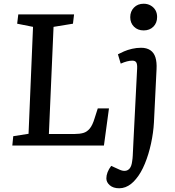

<svg xmlns="http://www.w3.org/2000/svg" viewBox="-20 -780 937 1029"><path d="M51 -50 133 -63 157 -636 72 -653 78 -703H377L371 -653L267 -636L242 -62H381Q407 -62 426.5 -67.5Q446 -73 461 -91Q476 -109 487 -146L504 -199H564L537 0H46ZM805 -124Q802 -69 789.5 -11Q777 47 756.5 97Q736 147 709 179Q697 194 682.5 205.5Q668 217 652 223Q636 229 619 229Q587 229 568.5 213Q550 197 550 176Q550 160 556.5 143Q563 126 576 109L620 129Q637 137 651.5 135.5Q666 134 675.5 122Q685 110 688 86Q691 68 691.5 53.5Q692 39 693 22.5Q694 6 695 -19L715 -414Q716 -437 710 -446Q704 -455 689 -455Q676 -455 660.5 -451Q645 -447 627 -439L612 -489Q625 -496 644.5 -504.5Q664 -513 688 -518.5Q712 -524 736 -524Q766 -524 785.5 -511Q805 -498 813 -472.5Q821 -447 819 -409ZM678 -688Q678 -719 698 -739.5Q718 -760 750 -760Q771 -760 787.5 -750.5Q804 -741 813 -725.5Q822 -710 822 -689Q822 -657 802 -637Q782 -617 750 -617Q718 -617 698 -637Q678 -657 678 -688Z"/></svg>

Font: Literata 18pt Medium
Style: Italic
Weight: 500
Italic angle: -2°
Designer: Latin by Veronika Burian and Jose Scaglione. Greek by Irene Vlachou. Cyrillic by Vera Evstafieva
Foundry: TypeTogether
Version: Version 3.103;gftools[0.9.29]